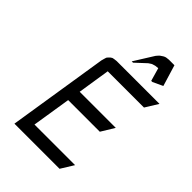

<svg xmlns="http://www.w3.org/2000/svg" viewBox="-228 -868 962 962"><g transform="rotate(45 253.0 -387.0)"><path d="M62 0 146 -532.2 150.9 -549.8 153.8 -559.1 159.2 -565.9 168.9 -575.2 176.8 -580.1 186 -582 202.1 -584H505.9L463.9 -516.1H207L180.2 -344.2H436L393.1 -273.9H168.9L136.2 -67.9H423.8L381.8 0ZM256.8 -636.2 321.8 -740.2 332 -752 335.9 -755.9 351.1 -766.1 358.9 -770 366.2 -772 382.8 -773.9H421.9L456.1 -661.1L402.8 -636.2H395L375 -706.1L356 -704.1L339.8 -699.2L335 -696.8L321.8 -688L266.1 -636.2Z"/></g></svg>

Font: Petahja
Style: Italic
Weight: 400
Designer: T. Christopher White
Version: Version 1.1